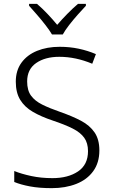

<svg xmlns="http://www.w3.org/2000/svg" viewBox="-20 -967 586 997"><path d="M496 -186Q496 -122 464 -78Q432 -34 376 -12Q320 10 249 10Q184 10 136 1Q88 -8 54 -22V-79Q91 -64 142 -53Q193 -42 252 -42Q334 -42 385.5 -77Q437 -112 437 -182Q437 -224 417.5 -251.5Q398 -279 357.5 -299.5Q317 -320 254 -341Q194 -361 151 -386Q108 -411 85 -448.5Q62 -486 62 -543Q62 -601 91.5 -641.5Q121 -682 172.5 -703Q224 -724 290 -724Q342 -724 389 -714Q436 -704 478 -686L459 -636Q373 -672 288 -672Q214 -672 167.5 -639.5Q121 -607 121 -544Q121 -498 141 -470.5Q161 -443 199 -424Q237 -405 292 -386Q355 -364 400.5 -340Q446 -316 471 -279.5Q496 -243 496 -186ZM250 -788Q237 -810 216 -837Q195 -864 172 -890.5Q149 -917 131 -937V-947H172Q199 -924 226.5 -895Q254 -866 277 -838Q301 -866 329.5 -895Q358 -924 385 -947H426V-937Q407 -917 383.5 -890.5Q360 -864 339 -837Q318 -810 306 -788Z"/></svg>

Font: Noto Sans Lao UI Light
Style: Regular
Weight: 300
Designer: Monotype Design Team
Foundry: Monotype Imaging Inc.
Version: Version 2.000; ttfautohint (v1.8.4.7-5d5b)